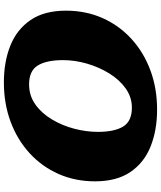

<svg xmlns="http://www.w3.org/2000/svg" viewBox="60 -870 830 990"><g transform="rotate(90 475.0 -375.0)"><path d="M290 -285Q290 -201 317.2 -155.5Q344.5 -110 415 -110Q473 -110 518.2 -142Q563.5 -174 595.2 -226.8Q627 -279.5 643.5 -342Q660 -404.5 660 -465Q660 -549 632.8 -594.5Q605.5 -640 535 -640Q481 -640 436 -608Q391 -576 358.5 -523.2Q326 -470.5 308 -408.2Q290 -346 290 -285ZM405 20Q298.5 20 215 -13.5Q131.5 -47 83.2 -117.8Q35 -188.5 35 -300Q35 -402.5 73 -488.2Q111 -574 180 -637.2Q249 -700.5 342 -735.2Q435 -770 545 -770Q651.5 -770 735.2 -736.5Q819 -703 867 -632.2Q915 -561.5 915 -450Q915 -347.5 877 -261.8Q839 -176 770 -112.8Q701 -49.5 608 -14.8Q515 20 405 20Z"/></g></svg>

Font: Besley* Fatface
Style: Italic
Weight: 900
Italic angle: -13°
Designer: Owen Earl
Foundry: indestructible type*
Version: Version 3.000; ttfautohint (v1.8.3)